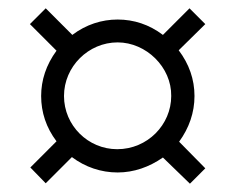

<svg xmlns="http://www.w3.org/2000/svg" viewBox="-20 -584 546 462"><path d="M372 -205 437 -142 474 -179 411 -243C435 -276 448 -313 448 -353C448 -393 435 -430 410 -463L474 -526L436 -564L372 -500C339 -525 302 -537 263 -537C225 -537 187 -525 154 -500L90 -564L52 -526L116 -462C91 -428 79 -391 79 -353C79 -314 91 -277 116 -244L53 -181L90 -143L153 -206C185 -182 223 -169 263 -169C302 -169 339 -182 372 -205ZM262 -225C192 -225 134 -282 134 -353C134 -424 193 -482 263 -482C332 -482 393 -422 392 -353C392 -284 335 -225 262 -225Z"/></svg>

Font: Noto Sans ExtraCondensed
Style: Italic
Weight: 400
Width: 2
Italic angle: -12°
Designer: Monotype Design Team
Foundry: Monotype Imaging Inc.
Version: Version 2.013